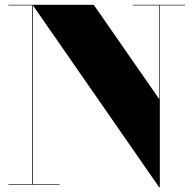

<svg xmlns="http://www.w3.org/2000/svg" viewBox="-20 -770 806 800"><path d="M15 -2.5H114V-747.5H15V-750H370.5L643.5 -357V-747.5H533.5V-750H751V-747.5H646V10H643L117 -748V-2.5H228V0H15Z"/></svg>

Font: Bodoni* 72pt Fatface
Style: Regular
Weight: 900
Version: Version 2.3